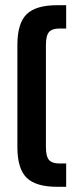

<svg xmlns="http://www.w3.org/2000/svg" viewBox="-20 -720 291 740"><path d="M201 -700H235V-610H208Q181 -610 169 -596.5Q157 -583 157 -547V-153Q157 -117 169 -103.5Q181 -90 208 -90H235V0H201Q118 0 82.5 -35Q47 -70 47 -153V-547Q47 -630 82.5 -665Q118 -700 201 -700Z"/></svg>

Font: Bebas Neue
Style: Regular
Weight: 400
Designer: Ryoichi Tsunekawa
Foundry: Ryoichi Tsunekawa
Version: Version 1.400